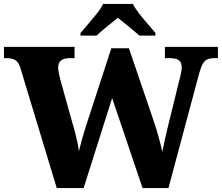

<svg xmlns="http://www.w3.org/2000/svg" viewBox="-23 -951 1122 971"><path d="M81 -604Q75 -625 65.5 -636.5Q56 -648 43 -652.5Q30 -657 10 -657H-3V-714H354V-657H331Q301 -657 286 -645.5Q271 -634 271 -609Q271 -601 274.5 -582Q278 -563 282 -548L343 -330Q350 -308 356.5 -282Q363 -256 368.5 -231.5Q374 -207 376 -186Q383 -216 391 -244Q399 -272 409 -305L540 -707H629L752 -346Q768 -299 780 -255.5Q792 -212 798 -183Q802 -206 809 -236.5Q816 -267 823.5 -300Q831 -333 839 -363L883 -542Q888 -559 892 -579Q896 -599 896 -610Q896 -636 881.5 -646.5Q867 -657 834 -657H811V-714H1079V-657H1060Q1041 -657 1027 -651.5Q1013 -646 1003 -629Q993 -612 984 -579L829 0H698L544 -455L400 0H264ZM384 -784Q400 -803 422.5 -829Q445 -855 466.5 -882Q488 -909 498 -931H649Q660 -909 681 -882Q702 -855 725 -829Q748 -803 763 -784V-771H682Q670 -782 650 -798.5Q630 -815 609 -832Q588 -849 573 -861Q558 -849 537 -832Q516 -815 496.5 -798.5Q477 -782 465 -771H384Z"/></svg>

Font: Noto Serif Armenian ExtraBold
Style: Regular
Weight: 800
Version: Version 2.007